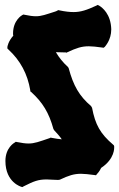

<svg xmlns="http://www.w3.org/2000/svg" viewBox="-20 -740 484 780"><path d="M443 -149 440 -152C387 -197 367 -234 354 -302L350 -309C302 -350 278 -392 259 -463L256 -468C236 -486 220 -506 207 -528C218 -528 231 -527 247 -527L251 -526L254 -528C291 -545 311 -552 341 -552C355 -552 372 -550 394 -547L401 -546L406 -550C407 -552 432 -577 432 -621C432 -627 431 -635 430 -642C421 -697 384 -716 383 -717L377 -720L371 -717C332 -699 308 -691 279 -691C263 -691 245 -693 221 -698L217 -699L213 -697C210 -695 207 -694 204 -693C166 -681 149 -674 126 -674C113 -674 99 -676 80 -680L75 -681L71 -679C69 -678 33 -658 33 -604C33 -601 33 -598 34 -595C13 -572 10 -550 10 -549V-543L14 -539C63 -494 92 -439 103 -373V-369L107 -366C153 -324 179 -282 197 -216L200 -211C212 -198 223 -186 231 -174C219 -175 206 -177 190 -180L186 -181L182 -179C138 -164 120 -157 96 -157C83 -157 69 -159 49 -163L44 -164L40 -161C38 -160 2 -140 2 -86C2 2 67 19 67 19L71 20L76 17C118 -4 135 -11 170 -11C182 -11 199 -9 216 -9L223 -10C259 -27 280 -34 309 -34C323 -34 340 -32 363 -29L370 -28L374 -33C375 -34 384 -43 391 -58C447 -95 444 -140 444 -144Z"/></svg>

Font: Hanalei Fill
Style: Regular
Weight: 400
Designer: Astigmatic (AOETI)
Foundry: Astigmatic (AOETI)
Version: Version 1.000